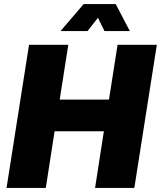

<svg xmlns="http://www.w3.org/2000/svg" viewBox="-20 -919 787 939"><path d="M12 0 122 -700H314L272 -432H513L555 -700H747L637 0H445L488 -277H247L204 0ZM276 -767 389 -899H546L615 -767H491L459 -832L408 -767Z"/></svg>

Font: MuseoModerno ExtraBold
Style: Italic
Weight: 800
Italic angle: -9°
Designer: Pablo Cosgaya, Héctor Gatti, Marcela Romero, and the Authors of The MuseoModerno Project.
Foundry: Omnibus-Type Team
Version: Version 1.003